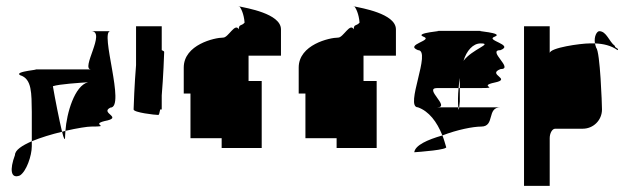

<svg xmlns="http://www.w3.org/2000/svg" viewBox="-20 -796 2076 628"><path d="M29 -289C11 -241 15 -210 45 -222C66 -235 84 -286 84 -318V-334C52 -320 29 -305 29 -289ZM46 -550C85 -538 83 -490 84 -430V-334C113 -346 149 -357 183 -365C174 -402 160 -473 153 -514C174 -521 240 -525 268 -527C224 -516 198 -426 194 -368C233 -377 266 -382 278 -382C347 -382 274 -388 322 -400C386 -412 305 -426 341 -444C392 -444 305 -694 341 -694H278C329 -694 242 -569 278 -569H91C125 -569 22 -563 46 -550ZM147 -509C146 -510 146 -511 147 -512ZM183 -365C189 -341 193 -332 193 -352C193 -357 194 -362 194 -368C190 -367 187 -366 183 -365Z M417 -438C417 -428 487 -420 498 -420C500 -420 502 -427 504 -438H509V-484C514 -542 517 -620 517 -626C517 -628 514 -630 509 -632V-710H425V-583C420 -525 417 -444 417 -438Z M581 -490H603V-344H705V-312H836V-531H793V-614H899V-700C899 -752 784 -770 763 -775C768 -770 778 -750 780 -722C770 -710 761 -718 761 -700C749 -723 727 -673 710 -673C682 -673 581 -650 581 -575ZM763 -775C762 -776 763 -776 762 -776C759 -776 759 -776 763 -775Z M957 -490H979V-344H1081V-312H1212V-531H1169V-614H1275V-700C1275 -752 1160 -770 1139 -775C1144 -770 1154 -750 1156 -722C1146 -710 1137 -718 1137 -700C1125 -723 1103 -673 1086 -673C1058 -673 957 -650 957 -575ZM1139 -775C1138 -776 1139 -776 1138 -776C1135 -776 1135 -776 1139 -775Z M1335 -298ZM1335 -298C1349 -299 1449 -306 1439 -316C1435 -329 1432 -341 1427 -353C1378 -339 1338 -321 1335 -298ZM1347 -445C1383 -432 1409 -398 1427 -353C1476 -372 1528 -382 1554 -382C1600 -382 1571 -445 1617 -445H1482C1481 -437 1480 -433 1479 -445H1410C1455 -445 1364 -508 1410 -508H1480C1481 -519 1482 -530 1484 -541V-508H1554C1617 -508 1541 -514 1598 -526C1656 -538 1571 -552 1617 -570C1663 -570 1571 -632 1617 -632C1663 -650 1565 -664 1598 -676C1632 -689 1526 -695 1554 -695H1410C1438 -695 1332 -689 1365 -676C1399 -664 1302 -650 1347 -632C1393 -632 1302 -445 1347 -445ZM1478 -474C1478 -460 1478 -451 1479 -445H1482C1483 -453 1484 -464 1484 -464V-508H1480C1479 -496 1478 -485 1478 -474ZM1496 -597C1506 -630 1527 -654 1552 -654C1594 -654 1524 -635 1496 -597Z M1694 -188H1778V-344C1778 -360 1786 -375 1796 -375H1886C1921 -375 1949 -403 1949 -438C1949 -454 1943 -627 1930 -640C1928 -645 1927 -650 1926 -654H1908C1880 -654 1778 -640 1778 -622V-710H1694ZM1926 -654C1954 -653 1979 -647 2000 -632C2006 -638 1991 -638 1991 -646C1972 -660 1964 -694 1940 -694C1933 -694 1922 -678 1926 -654Z"/></svg>

Font: bitstorm
Style: sucn
Weight: 400
Version: Version 0.2